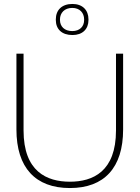

<svg xmlns="http://www.w3.org/2000/svg" viewBox="-20 -941 705 970"><path d="M63 -670V-287C63 -94 159 9 333 9C507 9 602 -94 602 -287V-670H566V-282C566 -74 449 -23 333 -23C217 -23 99 -74 99 -282V-670ZM262 -840C262 -794 292 -764 346 -764C397 -764 427 -794 427 -840V-843C427 -890 397 -921 346 -921C292 -921 262 -890 262 -843ZM283 -840V-843C283 -876 306 -901 345 -901C383 -901 405 -876 405 -843V-840C405 -807 383 -784 345 -784C306 -784 283 -807 283 -840Z"/></svg>

Font: LT Wave Text Thin
Style: Regular
Weight: 100
Designer: Daniel Lyons
Version: Version 2.5 (Glyphs App)